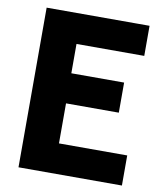

<svg xmlns="http://www.w3.org/2000/svg" viewBox="-80 -770 704 835"><g transform="rotate(10 272.0 -352.5)"><path d="M58.4 0V-705H512.9V-572.1H142.6L213.7 -662V-42L142.6 -132.9H515.1V0ZM160.3 -309.7V-442.6H446.8V-309.7Z"/></g></svg>

Font: TikTok Sans Light
Style: Regular
Weight: 300
Version: Version 4.000